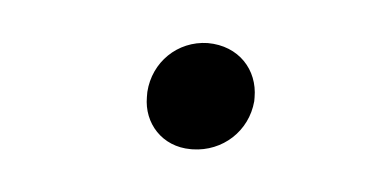

<svg xmlns="http://www.w3.org/2000/svg" viewBox="-25 -423 293 146"><g transform="rotate(5 121.5 -350.0)"><path d="M86.9 -350.1C86.9 -348.6 86.9 -347.2 86.9 -346.2C86.9 -326.2 101.6 -309.6 123.5 -309.6C124 -309.6 124.5 -309.6 125 -309.6C147.9 -310.1 166.5 -327.1 168.5 -350.1C168.5 -351.1 168.5 -352.1 168.5 -353C168.5 -374 153.3 -391.1 129.4 -391.1C106.4 -390.6 88.4 -373 86.9 -350.1Z"/></g></svg>

Font: Roboto Light
Style: Italic
Weight: 300
Italic angle: -12°
Designer: Google
Version: Version 2.137; 2017